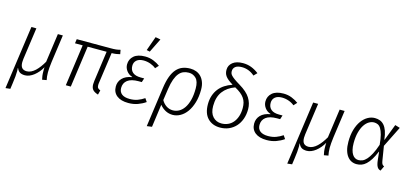

<svg xmlns="http://www.w3.org/2000/svg" viewBox="-76 -1343 4522 2122"><g transform="rotate(15 2185.0 -282.5)"><path d="M499 -523 455 -209Q450 -171 447.5 -141Q445 -111 445 -87Q445 -60 447.5 -39.5Q450 -19 454 0L404 9Q399 -11 396 -33Q393 -55 393 -88V-108Q393 -119 394 -131Q377 -100 355 -74Q333 -48 308.5 -29Q284 -10 258 0.5Q232 11 207 11Q172 11 150 -1.5Q128 -14 114 -47L111 -46Q112 -39 112.5 -30.5Q113 -22 113 -11Q113 14 110 49.5Q107 85 100 133L91 197L37 203L139 -523H196L145 -161Q142 -140 142 -122Q142 -77 160.5 -57Q179 -37 215 -37Q240 -37 264.5 -49Q289 -61 311.5 -82Q334 -103 355.5 -132Q377 -161 396 -194L442 -523Z M739 -474H651L658 -523H1038Q1061 -523 1077.5 -523.5Q1094 -524 1107.5 -525.5Q1121 -527 1132.5 -529.5Q1144 -532 1156 -535L1165 -487Q1145 -482 1124.5 -478.5Q1104 -475 1070 -474L1022 -134Q1020 -122 1019 -112.5Q1018 -103 1018 -95Q1018 -72 1027 -61.5Q1036 -51 1056 -43L1043 8Q998 -6 980 -28Q962 -50 962 -89Q962 -107 965 -128L1013 -474H796L730 0H673Z M1577 -437Q1550 -460 1512 -473.5Q1474 -487 1434 -487Q1383 -487 1355 -463Q1327 -439 1327 -398Q1327 -350 1358 -323.5Q1389 -297 1450 -297H1490L1475 -251H1439Q1355 -251 1313 -219Q1271 -187 1271 -130Q1271 -85 1302 -60.5Q1333 -36 1393 -36Q1444 -36 1484 -51Q1524 -66 1559 -90L1585 -52Q1545 -24 1496.5 -6.5Q1448 11 1389 11Q1304 11 1257 -26.5Q1210 -64 1210 -130Q1210 -186 1247.5 -225Q1285 -264 1357 -276L1358 -279Q1316 -292 1291.5 -325.5Q1267 -359 1267 -398Q1267 -458 1311 -496Q1355 -534 1440 -534Q1491 -534 1535.5 -516Q1580 -498 1611 -474ZM1436 -607 1494 -770 1552 -759 1473 -599Z M2130 -340Q2130 -257 2110.5 -192Q2091 -127 2059 -82Q2027 -37 1984.5 -13Q1942 11 1897 11Q1811 11 1748 -64L1712 197L1654 205L1717 -247Q1728 -327 1748.5 -382Q1769 -437 1799 -470.5Q1829 -504 1868 -519Q1907 -534 1956 -534Q1993 -534 2024.5 -522Q2056 -510 2079.5 -485.5Q2103 -461 2116.5 -424.5Q2130 -388 2130 -340ZM1756 -121Q1777 -83 1811 -60.5Q1845 -38 1886 -38Q1922 -38 1955 -55.5Q1988 -73 2013.5 -110Q2039 -147 2054 -203Q2069 -259 2069 -337Q2069 -417 2035 -451.5Q2001 -486 1952 -486Q1919 -486 1891 -475Q1863 -464 1840.5 -437Q1818 -410 1801.5 -365Q1785 -320 1775 -252Z M2526 -503Q2615 -450 2651.5 -391.5Q2688 -333 2688 -265Q2688 -203 2669.5 -152Q2651 -101 2618 -65Q2585 -29 2539.5 -9Q2494 11 2439 11Q2351 11 2297.5 -44Q2244 -99 2244 -205Q2244 -259 2259 -303.5Q2274 -348 2301 -382.5Q2328 -417 2366 -441.5Q2404 -466 2449 -481L2450 -484Q2417 -504 2396.5 -521Q2376 -538 2364.5 -554.5Q2353 -571 2348.5 -588Q2344 -605 2344 -625Q2344 -676 2385.5 -709.5Q2427 -743 2503 -743Q2553 -743 2597 -726.5Q2641 -710 2684 -677L2648 -640Q2617 -668 2580 -682.5Q2543 -697 2504 -697Q2453 -697 2428.5 -677.5Q2404 -658 2404 -626Q2404 -613 2407.5 -601.5Q2411 -590 2423.5 -576.5Q2436 -563 2460 -545.5Q2484 -528 2526 -503ZM2627 -263Q2627 -296 2620 -323Q2613 -350 2596.5 -374Q2580 -398 2553.5 -419.5Q2527 -441 2488 -462Q2400 -430 2352.5 -366.5Q2305 -303 2305 -200Q2305 -121 2343.5 -79Q2382 -37 2442 -37Q2482 -37 2516 -52Q2550 -67 2574.5 -96Q2599 -125 2613 -167Q2627 -209 2627 -263Z M3160 -437Q3133 -460 3095 -473.5Q3057 -487 3017 -487Q2966 -487 2938 -463Q2910 -439 2910 -398Q2910 -350 2941 -323.5Q2972 -297 3033 -297H3073L3058 -251H3022Q2938 -251 2896 -219Q2854 -187 2854 -130Q2854 -85 2885 -60.5Q2916 -36 2976 -36Q3027 -36 3067 -51Q3107 -66 3142 -90L3168 -52Q3128 -24 3079.5 -6.5Q3031 11 2972 11Q2887 11 2840 -26.5Q2793 -64 2793 -130Q2793 -186 2830.5 -225Q2868 -264 2940 -276L2941 -279Q2899 -292 2874.5 -325.5Q2850 -359 2850 -398Q2850 -458 2894 -496Q2938 -534 3023 -534Q3074 -534 3118.5 -516Q3163 -498 3194 -474Z M3723 -523 3679 -209Q3674 -171 3671.5 -141Q3669 -111 3669 -87Q3669 -60 3671.5 -39.5Q3674 -19 3678 0L3628 9Q3623 -11 3620 -33Q3617 -55 3617 -88V-108Q3617 -119 3618 -131Q3601 -100 3579 -74Q3557 -48 3532.5 -29Q3508 -10 3482 0.5Q3456 11 3431 11Q3396 11 3374 -1.5Q3352 -14 3338 -47L3335 -46Q3336 -39 3336.5 -30.5Q3337 -22 3337 -11Q3337 14 3334 49.5Q3331 85 3324 133L3315 197L3261 203L3363 -523H3420L3369 -161Q3366 -140 3366 -122Q3366 -77 3384.5 -57Q3403 -37 3439 -37Q3464 -37 3488.5 -49Q3513 -61 3535.5 -82Q3558 -103 3579.5 -132Q3601 -161 3620 -194L3666 -523Z M4205 -186Q4182 -130 4158 -92Q4134 -54 4109 -31Q4084 -8 4057.5 1.5Q4031 11 4001 11Q3969 11 3942 -2Q3915 -15 3894.5 -42Q3874 -69 3862.5 -109.5Q3851 -150 3851 -206Q3851 -284 3869 -345Q3887 -406 3917.5 -448Q3948 -490 3987 -512Q4026 -534 4068 -534Q4099 -534 4126 -524Q4153 -514 4174 -490Q4195 -466 4209 -427Q4223 -388 4229 -330L4232 -329L4304 -517L4360 -500L4242 -263L4269 -97Q4273 -72 4280.5 -61Q4288 -50 4303 -44L4277 11Q4264 8 4254.5 1.5Q4245 -5 4237.5 -17.5Q4230 -30 4225 -49.5Q4220 -69 4217 -98L4208 -185ZM4072 -485Q4043 -485 4014.5 -468.5Q3986 -452 3963 -418Q3940 -384 3925.5 -331Q3911 -278 3911 -206Q3911 -162 3919 -130Q3927 -98 3940.5 -77.5Q3954 -57 3972 -47.5Q3990 -38 4009 -38Q4033 -38 4056 -47.5Q4079 -57 4102 -82.5Q4125 -108 4148 -151Q4171 -194 4194 -262Q4188 -331 4176.5 -374Q4165 -417 4149.5 -442Q4134 -467 4114 -476Q4094 -485 4072 -485Z"/></g></svg>

Font: Glekhifnjqigglhiwekvrgaqftz
Style: Regular
Weight: 300
Italic angle: -8°
Designer: Carrois Corporate & Edenspiekermann
Foundry: Carrois Corporate GbR & Edenspiekermann AG
Version: Version 2.001